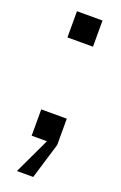

<svg xmlns="http://www.w3.org/2000/svg" viewBox="-127 -524 442 703"><g transform="rotate(20 94.0 -172.5)"><path d="M45 -485H144.5V-383H45ZM45 -102.5H144.5V0L102 140H38.5L104.5 0H45Z"/></g></svg>

Font: Overused Grotesk
Style: Regular
Weight: 450
Version: Version 0.004